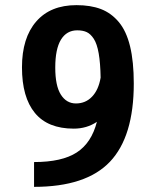

<svg xmlns="http://www.w3.org/2000/svg" viewBox="-20 -727 610 747"><path d="M277.5 -707Q332.5 -707 372.5 -691.8Q412.5 -676.5 442 -641.5Q471.5 -606.5 486 -547Q500.5 -487.5 500.5 -402Q500.5 -195.5 407.8 -97.8Q315 0 112.5 0V-96.5Q221 -96.5 278.5 -133.8Q336 -171 357 -253Q317.5 -226.5 267 -226.5Q166 -226.5 115.8 -287.5Q65.5 -348.5 65.5 -465Q65.5 -579.5 120.8 -643.2Q176 -707 277.5 -707ZM195 -464Q195 -393 216.8 -358.8Q238.5 -324.5 275.5 -324.5Q313 -324.5 338.2 -351Q363.5 -377.5 371.5 -425Q370.5 -482 364 -519.2Q357.5 -556.5 345 -575.8Q332.5 -595 317.5 -602Q302.5 -609 280.5 -609Q239.5 -609 217.2 -572.8Q195 -536.5 195 -464Z"/></svg>

Font: League Mono Narrow SemiBold
Style: Regular
Weight: 600
Width: 3
Designer: Tyler Finck
Foundry: The League of Moveable Type / Tyler Finck
Version: Version 2.210